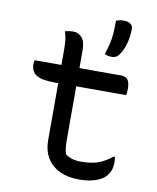

<svg xmlns="http://www.w3.org/2000/svg" viewBox="-90 -872 779 955"><g transform="rotate(10 300.0 -394.5)"><path d="M55 -532H190V-609Q190 -636 187.5 -658.5Q185 -681 178 -700Q201 -706 219 -706Q245 -706 263 -686.5Q281 -667 281 -622V-532H489Q515 -532 525.5 -518Q536 -504 536 -472Q536 -454 533 -440H281V-168Q281 -146 283 -129Q285 -112 290 -98Q320 -75 367 -75Q418 -75 452.5 -86.5Q487 -98 525 -128H531Q534 -115 534 -103Q534 -78 527.5 -59.5Q521 -41 504 -24Q488 -8 454.5 3Q421 14 375 14Q289 14 239.5 -30Q190 -74 190 -152V-440H174Q104 -440 78 -458Q52 -476 52 -513Q52 -525 55 -532ZM456 -803Q504 -803 504 -767Q504 -729 492.5 -690Q481 -651 461 -628Q449 -615 429 -615Q408 -615 393 -623Q404 -656 409.5 -680Q415 -704 417 -730.5Q419 -757 419 -796Q439 -803 456 -803Z"/></g></svg>

Font: Recursive Mn Csl St
Style: Regular
Weight: 400
Monospace: yes
Version: Version 1.079;hotconv 1.0.112;makeotfexe 2.5.65598; ttfautoh